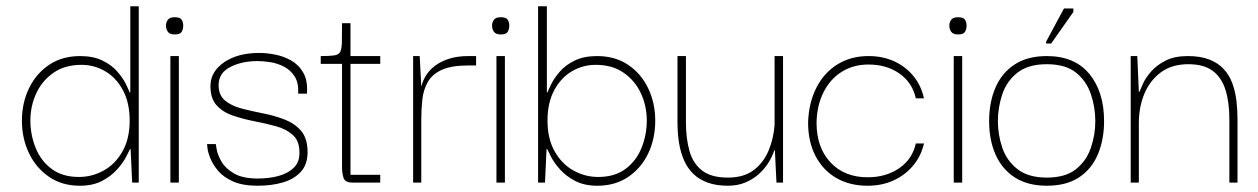

<svg xmlns="http://www.w3.org/2000/svg" viewBox="-20 -583 4016 613"><path d="M235 10Q178 10 136.5 -18.5Q95 -47 72.5 -94Q50 -141 50 -198Q50 -255 73 -302Q96 -349 137.5 -376.5Q179 -404 236 -404Q278 -404 307.5 -389.5Q337 -375 355 -354Q373 -333 382 -314.5Q391 -296 394 -288H396V-563H423V0H402L397 -107H395Q392 -100 382 -81Q372 -62 353 -41Q334 -20 305 -5Q276 10 235 10ZM232 -18Q274 -18 311 -38.5Q348 -59 371 -99.5Q394 -140 394 -198Q394 -255 372.5 -295Q351 -335 316 -355.5Q281 -376 240 -376Q187 -376 150.5 -350.5Q114 -325 95.5 -284.5Q77 -244 77 -198Q77 -153 93.5 -111.5Q110 -70 144.5 -44Q179 -18 232 -18Z M524 0V-404H551V0ZM538 -473Q522 -473 516 -481.5Q510 -490 510 -501Q510 -512 516 -520Q522 -528 538 -528Q555 -528 560 -520Q565 -512 565 -501Q565 -490 560 -481.5Q555 -473 538 -473Z M803 10Q755 10 724.5 -3.5Q694 -17 677 -37Q660 -57 652 -76.5Q644 -96 642.5 -109.5Q641 -123 641 -123H669Q669 -122 672 -105Q675 -88 687.5 -66.5Q700 -45 727.5 -29Q755 -13 804 -13Q838 -13 868.5 -21Q899 -29 918 -47.5Q937 -66 936 -97Q936 -133 915 -152Q894 -171 861 -180Q828 -189 792 -196Q756 -203 723.5 -214Q691 -225 671 -247.5Q651 -270 652 -311Q653 -355 696 -384.5Q739 -414 808 -414Q830 -414 857 -409Q884 -404 908.5 -390.5Q933 -377 948 -351.5Q963 -326 960 -284H932Q934 -318 921 -338.5Q908 -359 887 -370Q866 -381 843 -384.5Q820 -388 802 -388Q752 -388 715 -369Q678 -350 678 -311Q678 -279 698.5 -262Q719 -245 751.5 -236.5Q784 -228 820 -221Q856 -214 888.5 -201.5Q921 -189 941.5 -165Q962 -141 962 -97Q962 -58 940.5 -34.5Q919 -11 883 -0.5Q847 10 803 10Z M1106 0Q1081 0 1076.5 -16Q1072 -32 1072 -47V-386H1099V-25H1194V0ZM1004 -379V-404Q1032 -404 1046.5 -406Q1061 -408 1066 -417Q1071 -426 1071.5 -448Q1072 -470 1072 -509H1099V-404H1194V-379Z M1299 0V-404H1320L1326 -288L1325 -202V0ZM1325 -202 1322 -289Q1325 -315 1336.5 -336Q1348 -357 1367.5 -372Q1387 -387 1414 -395.5Q1441 -404 1475 -404H1500V-374H1475Q1421 -374 1390.5 -360Q1360 -346 1346 -321.5Q1332 -297 1328.5 -266Q1325 -235 1325 -202Z M1565 0V-404H1592V0ZM1579 -473Q1563 -473 1557 -481.5Q1551 -490 1551 -501Q1551 -512 1557 -520Q1563 -528 1579 -528Q1596 -528 1601 -520Q1606 -512 1606 -501Q1606 -490 1601 -481.5Q1596 -473 1579 -473Z M1887 10Q1846 10 1817 -5Q1788 -20 1769 -41Q1750 -62 1740 -81Q1730 -100 1727 -107H1725L1720 0H1698V-563H1726V-288H1728Q1731 -296 1740 -314.5Q1749 -333 1767 -354Q1785 -375 1814.5 -389.5Q1844 -404 1886 -404Q1944 -404 1985.5 -376Q2027 -348 2049.5 -301Q2072 -254 2072 -198Q2072 -140 2049.5 -93Q2027 -46 1985.5 -18Q1944 10 1887 10ZM1890 -18Q1943 -18 1977.5 -44Q2012 -70 2028.5 -111.5Q2045 -153 2045 -198Q2045 -244 2026.5 -284.5Q2008 -325 1971.5 -350.5Q1935 -376 1882 -376Q1841 -376 1806 -355.5Q1771 -335 1749.5 -295Q1728 -255 1728 -198Q1728 -140 1751 -99.5Q1774 -59 1811 -38.5Q1848 -18 1890 -18Z M2304 10Q2267 10 2239.5 0Q2212 -10 2193.5 -28Q2175 -46 2164 -71Q2153 -96 2148 -126.5Q2143 -157 2143 -192V-404H2170V-192Q2170 -142 2181 -102Q2192 -62 2221 -39Q2250 -16 2304 -16Q2355 -16 2386.5 -40Q2418 -64 2434 -102.5Q2450 -141 2453 -184V-404H2480V0H2459L2454 -103H2452Q2446 -84 2434 -64.5Q2422 -45 2403.5 -28Q2385 -11 2360 -0.5Q2335 10 2304 10Z M2750 10Q2693 10 2650.5 -14.5Q2608 -39 2584 -84.5Q2560 -130 2560 -192Q2562 -254 2586 -302Q2610 -350 2653 -377Q2696 -404 2753 -404Q2799 -404 2835.5 -387Q2872 -370 2896.5 -340Q2921 -310 2930 -269H2904Q2893 -319 2852 -348Q2811 -377 2753 -377Q2704 -377 2667 -353.5Q2630 -330 2609 -288Q2588 -246 2587 -191Q2587 -112 2631.5 -64.5Q2676 -17 2750 -17Q2809 -17 2851 -46Q2893 -75 2904 -125H2930Q2921 -85 2895.5 -54.5Q2870 -24 2833 -7Q2796 10 2750 10Z M3025 0V-404H3052V0ZM3039 -473Q3023 -473 3017 -481.5Q3011 -490 3011 -501Q3011 -512 3017 -520Q3023 -528 3039 -528Q3056 -528 3061 -520Q3066 -512 3066 -501Q3066 -490 3061 -481.5Q3056 -473 3039 -473Z M3322 10Q3261 10 3220 -16.5Q3179 -43 3158.5 -89.5Q3138 -136 3138 -196Q3138 -257 3158.5 -304Q3179 -351 3220 -377.5Q3261 -404 3322 -404Q3411 -404 3458 -347Q3505 -290 3505 -196Q3505 -138 3485.5 -91Q3466 -44 3425.5 -17Q3385 10 3322 10ZM3322 -16Q3382 -16 3415.5 -43Q3449 -70 3463 -111.5Q3477 -153 3477 -196Q3477 -240 3463 -282Q3449 -324 3415.5 -351Q3382 -378 3322 -378Q3263 -378 3228.5 -351Q3194 -324 3180 -282Q3166 -240 3166 -196Q3166 -153 3180 -111.5Q3194 -70 3228.5 -43Q3263 -16 3322 -16ZM3336 -444H3320V-450L3377 -556H3407V-545Z M3590 0V-404H3611L3616 -290H3618Q3621 -298 3629.5 -316.5Q3638 -335 3655.5 -355Q3673 -375 3701.5 -389.5Q3730 -404 3772 -404Q3813 -404 3841 -393Q3869 -382 3887 -362.5Q3905 -343 3914.5 -317Q3924 -291 3927.5 -262Q3931 -233 3931 -202V0H3905V-202Q3905 -257 3892.5 -296.5Q3880 -336 3851.5 -357Q3823 -378 3774 -378Q3722 -378 3687 -352.5Q3652 -327 3634 -284.5Q3616 -242 3616 -190V0Z"/></svg>

Font: Darker Grotesque Light
Style: Regular
Weight: 300
Designer: Gabriel Lam
Foundry: TypeRant
Version: Version 1.000;gftools[0.9.28]